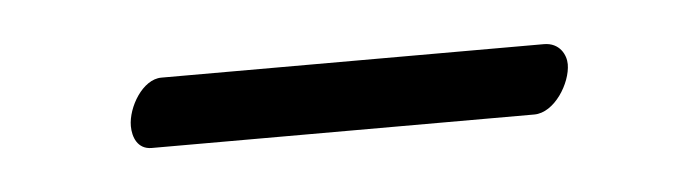

<svg xmlns="http://www.w3.org/2000/svg" viewBox="-23 -612 443 122"><g transform="rotate(-5 198.5 -551.0)"><path d="M315 -529C328 -529 339 -547 339 -559C339 -565 335 -573 325 -573H81C69 -573 59 -556 59 -544C59 -537 62 -529 71 -529Z"/></g></svg>

Font: Libertinus Sans
Style: Regular
Weight: 400
Designer: Philipp H. Poll, Khaled Hosny
Foundry: Caleb Maclennan
Version: Version 7.050;RELEASE